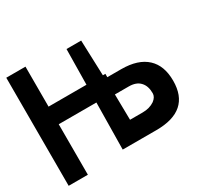

<svg xmlns="http://www.w3.org/2000/svg" viewBox="-237 -674 870 840"><g transform="rotate(-30 198.0 -254.0)"><path d="M169 0 176 -504H250L257 -308H339Q424 -308 468 -267Q511 -227 511 -151Q511 0 339 0ZM262 -97H326Q361 -97 386 -114Q406 -129 406 -148Q406 -185 387 -205Q368 -226 330 -226H260ZM269 -325V-236H-18V19H-115V-527H-18V-325Z"/></g></svg>

Font: OpenDyslexic
Style: Bold
Weight: 800
Designer: Abbie Gonzalez
Version: Version 0.920;hotconv 1.0.109;makeotfexe 2.5.65596